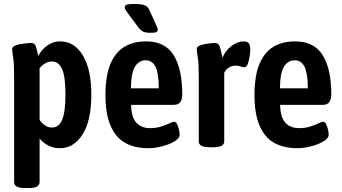

<svg xmlns="http://www.w3.org/2000/svg" viewBox="-20 -738 1717 965"><path d="M104 207Q51 207 51 177V-357Q51 -422 46 -450Q41 -478 41 -492Q41 -501 52.5 -507Q64 -513 80.5 -516Q97 -519 112.5 -520.5Q128 -522 136 -522Q153 -522 158.5 -509Q164 -496 172 -457Q190 -490 218.5 -510Q247 -530 282 -530Q354 -530 396.5 -459.5Q439 -389 439 -262Q439 -132 395 -62.5Q351 7 281 7Q249 7 222 -7Q195 -21 179 -42V177Q179 207 126 207ZM241 -97Q276 -97 292.5 -136.5Q309 -176 309 -263Q309 -353 292 -391Q275 -429 241 -429Q223 -429 207 -419.5Q191 -410 179 -395V-135Q191 -118 206.5 -107.5Q222 -97 241 -97Z M727 7Q615 7 562.5 -60Q510 -127 510 -258Q510 -357 535 -416.5Q560 -476 605.5 -503Q651 -530 714 -530Q810 -530 853 -460.5Q896 -391 896 -264Q896 -211 854 -211H639Q640 -149 665 -121.5Q690 -94 734 -94Q765 -94 790 -102Q815 -110 831.5 -118Q848 -126 856 -126Q864 -126 870 -114Q876 -102 879.5 -86.5Q883 -71 883 -61Q883 -47 868 -35Q853 -23 828.5 -13.5Q804 -4 777.5 1.5Q751 7 727 7ZM638 -294H778Q778 -368 762 -401.5Q746 -435 712 -435Q679 -435 659 -404Q639 -373 638 -294ZM738 -573Q714 -573 701 -578.5Q688 -584 675 -601L629 -663Q619 -676 613 -685Q607 -694 607 -701Q607 -711 617.5 -714.5Q628 -718 655 -718Q692 -718 707.5 -711.5Q723 -705 730 -689L763 -617Q773 -595 773 -588Q773 -581 766 -577Q759 -573 738 -573Z M1033 2Q979 2 979 -27V-357Q979 -422 974 -450Q969 -478 969 -492Q969 -504 987.5 -510.5Q1006 -517 1028 -519.5Q1050 -522 1060 -522Q1077 -522 1083 -507.5Q1089 -493 1098 -448Q1113 -484 1143.5 -507Q1174 -530 1204 -530Q1224 -530 1231 -520Q1238 -510 1238 -490Q1238 -478 1235 -456.5Q1232 -435 1225.5 -417.5Q1219 -400 1209 -400Q1200 -400 1190 -404Q1180 -408 1163 -408Q1145 -408 1129.5 -398Q1114 -388 1107 -372V-27Q1107 2 1053 2Z M1476 7Q1364 7 1311.5 -60Q1259 -127 1259 -258Q1259 -357 1284 -416.5Q1309 -476 1354.5 -503Q1400 -530 1463 -530Q1559 -530 1602 -460.5Q1645 -391 1645 -264Q1645 -211 1603 -211H1388Q1389 -149 1414 -121.5Q1439 -94 1483 -94Q1514 -94 1539 -102Q1564 -110 1580.5 -118Q1597 -126 1605 -126Q1613 -126 1619 -114Q1625 -102 1628.5 -86.5Q1632 -71 1632 -61Q1632 -47 1617 -35Q1602 -23 1577.5 -13.5Q1553 -4 1526.5 1.5Q1500 7 1476 7ZM1387 -294H1527Q1527 -368 1511 -401.5Q1495 -435 1461 -435Q1428 -435 1408 -404Q1388 -373 1387 -294Z"/></svg>

Font: Asap Condensed SemiBold
Style: Regular
Weight: 600
Width: 3
Designer: Pablo Cosgaya
Foundry: Omnibus-Type
Version: Version 3.001; ttfautohint (v1.8.4.7-5d5b)